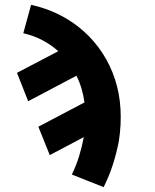

<svg xmlns="http://www.w3.org/2000/svg" viewBox="-20 -548 640 791"><path d="M407 223 276 171Q294 134 306 95Q318 56 325 17L185 91L138 -26L328 -126Q324 -155 316 -182.5Q308 -210 295 -236L96 -131L50 -248L220 -337L219 -338Q190 -364 153.5 -383Q117 -402 76 -411L108 -528Q169 -515 224 -487.5Q279 -460 324 -420Q369 -380 402 -329.5Q435 -279 454 -220.5Q473 -162 476.5 -98Q480 -34 470 31Q461 80 445.5 128.5Q430 177 407 223Z"/></svg>

Font: Iosevka SS04 Hv Ex Obl
Style: Regular
Weight: 900
Width: 7
Italic angle: -9°
Monospace: yes
Designer: Belleve Invis
Foundry: Belleve Invis
Version: Version 19.0.0; ttfautohint (v1.8.4)